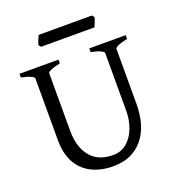

<svg xmlns="http://www.w3.org/2000/svg" viewBox="-141 -888 936 1016"><g transform="rotate(-20 327.0 -379.5)"><path d="M325.2 14.6Q258.3 14.6 206.3 -10.3Q154.3 -35.2 124.8 -86.4Q95.2 -137.7 95.2 -216.8V-564Q95.2 -569.8 77.4 -578.6Q59.6 -587.4 24.4 -594.2V-615.2H244.1V-594.2Q211.4 -587.4 192.4 -579.1Q173.3 -570.8 173.3 -564V-241.2Q173.3 -147.5 217 -94.5Q260.7 -41.5 344.2 -41.5Q390.6 -41.5 422.9 -69.8Q455.1 -98.1 471.7 -142.8Q488.3 -187.5 488.3 -235.8V-564Q488.3 -569.8 470.5 -578.6Q452.6 -587.4 417.5 -594.2V-615.2H622.6V-594.2Q589.8 -587.4 570.8 -579.1Q551.8 -570.8 551.8 -564V-255.9Q551.8 -127.9 491.2 -56.6Q430.7 14.6 325.2 14.6ZM181.2 -710.4 170.4 -722.7Q172.9 -733.4 179.2 -749Q185.5 -764.6 190.4 -773.9H489.7L500.5 -762.2Q498.5 -751.5 491.9 -735.6Q485.4 -719.7 481.4 -710.4Z"/></g></svg>

Font: David Libre
Style: Regular
Weight: 400
Designer: Ismar David, J. Victor Gaultney, Annie Olsen and Meir Sadan
Foundry: Monotype Imaging Inc. & SIL International
Version: Version 1.100; ttfautohint (v1.8.4.7-5d5b)